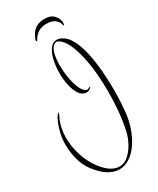

<svg xmlns="http://www.w3.org/2000/svg" viewBox="-253 -885 966 1174"><g transform="rotate(-30 229.5 -298.5)"><path d="M285 -812Q325 -812 347.5 -788Q370 -764 370 -732Q370 -718 366 -718Q362 -718 360 -729Q356 -749 335 -764.5Q314 -780 276 -780Q239 -780 214.5 -762Q190 -744 181 -724Q178 -717 175 -717Q168 -717 171 -729Q176 -743 187 -762.5Q198 -782 221 -797Q244 -812 285 -812ZM221 215Q184 215 145.5 192Q107 169 67 117Q36 76 22.5 23Q9 -30 9 -82Q9 -107 12 -131Q16 -158 27 -192.5Q38 -227 50 -249Q54 -257 61.5 -265Q69 -273 71 -273Q72 -273 72 -271Q72 -267 62 -247Q47 -217 40 -183.5Q33 -150 33 -115Q33 -51 53.5 11.5Q74 74 108 119Q140 162 170.5 181Q201 200 228 200Q268 200 299.5 169Q331 138 352 93Q367 62 377 11.5Q387 -39 392.5 -101.5Q398 -164 398 -231Q398 -299 392 -365Q386 -431 372.5 -489Q359 -547 339 -589Q319 -631 290 -649Q282 -654 275 -654Q267 -654 259.5 -649Q252 -644 246 -636Q233 -618 227 -586.5Q221 -555 221 -519Q221 -477 228 -434.5Q235 -392 247.5 -359.5Q260 -327 276 -314Q285 -306 293 -306Q300 -306 304 -309.5Q308 -313 312 -313Q319 -313 314 -307.5Q309 -302 299 -297Q289 -292 277 -293Q250 -296 232 -323Q214 -350 205 -391.5Q196 -433 196 -477Q196 -524 205.5 -567Q215 -610 234.5 -637Q254 -664 282 -664Q296 -664 309 -658Q347 -642 371.5 -596.5Q396 -551 409.5 -488.5Q423 -426 428.5 -358Q434 -290 434 -227Q434 -176 431.5 -134Q429 -92 426 -66Q420 -11 402 39.5Q384 90 357 129.5Q330 169 295 192Q260 215 221 215Z"/></g></svg>

Font: Inspiration
Style: Regular
Weight: 400
Designer: Robert E. Leuschke
Foundry: Robert E. Leuschke
Version: Version 2.010; ttfautohint (v1.8.3)